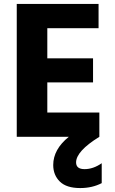

<svg xmlns="http://www.w3.org/2000/svg" viewBox="-20 -694 584 974"><path d="M496 235Q448 260 387 260Q317 260 283.5 227Q250 194 250 143Q250 64 329 0H65V-674H480V-551H220V-398H452V-276H220V-123H484V0Q366 73 366 130Q366 164 409 164Q453 164 496 134Z"/></svg>

Font: Hind Guntur
Style: Bold
Weight: 700
Designer: Manushi Parikh, Hitesh Malaviya
Foundry: Indian Type Foundry
Version: Version 1.002;PS 1.0;hotconv 1.0.86;makeotf.lib2.5.63406; tt